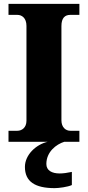

<svg xmlns="http://www.w3.org/2000/svg" viewBox="-20 -734 455 994"><path d="M24 0H227C166 14 109 68 109 130C109 206 161 240 263 240C284 240 331 234 352 224V156C328 161 307 164 289 164C249 164 220 149 220 115C220 52 271 13 313 0H391V-57H344C320 -57 298 -75 298 -111V-599C298 -641 316 -657 344 -657H391V-714H24V-657H70C93 -657 117 -641 117 -600V-109C117 -73 93 -57 70 -57H24Z"/></svg>

Font: Noto Serif Myanmar ExtraBold
Style: Regular
Weight: 800
Designer: Ben Mitchell and the Monotype Design Team
Foundry: Monotype Imaging Inc.
Version: Version 2.106